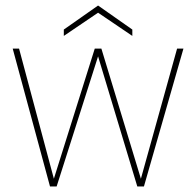

<svg xmlns="http://www.w3.org/2000/svg" viewBox="-20 -675 710 695"><path d="M161 0 26 -499H49L175 -28L323 -499H347L490 -28L621 -499H644L501 0H477L335 -471L185 0ZM211 -545V-568L335 -655L459 -568V-545L335 -629Z"/></svg>

Font: DM Sans 20pt Thin
Style: Regular
Weight: 250
Version: Version 4.004;gftools[0.9.30]